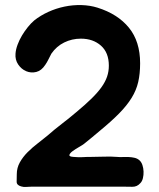

<svg xmlns="http://www.w3.org/2000/svg" viewBox="-20 -742 625 755"><path d="M158 -487Q143 -464 122.5 -459Q102 -454 83 -462Q64 -470 51.5 -488.5Q39 -507 41 -531Q42 -547 49 -566Q56 -585 66.5 -602.5Q77 -620 89.5 -635.5Q102 -651 115 -662Q139 -681 169.5 -695Q200 -709 233.5 -716Q267 -723 300.5 -722Q334 -721 363 -712Q443 -687 487 -633Q531 -579 531 -493Q531 -452 523.5 -419.5Q516 -387 497.5 -357Q479 -327 448.5 -296Q418 -265 373 -228Q358 -215 342 -202Q326 -189 310 -176Q305 -172 291 -164Q277 -156 266 -148Q255 -140 253 -133Q251 -126 269 -125Q291 -123 304 -124Q317 -125 339 -125Q365 -125 390 -126Q415 -127 440 -125Q450 -124 462 -124.5Q474 -125 486 -124.5Q498 -124 509 -121.5Q520 -119 528 -112Q536 -105 540 -93Q544 -81 544.5 -67.5Q545 -54 542 -41.5Q539 -29 532 -22Q519 -7 500 -7.5Q481 -8 464 -8H105Q95 -8 83.5 -7Q72 -6 63 -9Q45 -14 45.5 -28Q46 -42 46 -57Q46 -82 58 -103.5Q70 -125 88.5 -143.5Q107 -162 128 -178Q149 -194 167 -209Q193 -232 223 -255Q253 -278 280 -301Q315 -330 339.5 -354Q364 -378 379 -399Q394 -420 401 -440.5Q408 -461 408 -484Q408 -535 377 -562.5Q346 -590 298 -590Q263 -590 232.5 -575Q202 -560 182 -531Q176 -520 170.5 -508.5Q165 -497 158 -487Z"/></svg>

Font: Jua
Style: Regular
Weight: 400
Version: Version 1.001